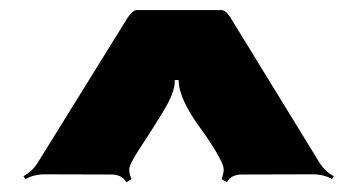

<svg xmlns="http://www.w3.org/2000/svg" viewBox="-20 -520 723 391"><path d="M258.8 -499.5Q258.8 -499.5 430.7 -499.5Q439.5 -499.5 449.2 -484.4L629.9 -189.9Q640.6 -171.9 659.7 -161.1L656.2 -155.3Q639.6 -165 616.2 -165L472.2 -164.6Q450.7 -164.6 441.9 -148.9L431.2 -155.3Q435.5 -166.5 435.5 -175.5Q435.5 -184.6 421.1 -209Q406.7 -233.4 389.6 -256.8Q343.8 -318.8 343.8 -356.9H335.9V-354Q335.9 -331.5 312.7 -293.5Q289.6 -255.4 266.4 -220.5Q243.2 -185.5 243.2 -175.3Q243.2 -165 248 -155.3L237.3 -148.9Q228.5 -164.6 206.5 -164.6L71.3 -165Q49.3 -165 31.7 -155.3L27.8 -161.1Q46.9 -171.9 57.6 -189.9L240.2 -484.4Q250.5 -499.5 258.8 -499.5Z"/></svg>

Font: Nosifer Caps
Style: Regular
Weight: 800
Version: Version 001.002